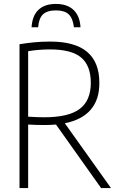

<svg xmlns="http://www.w3.org/2000/svg" viewBox="-20 -959 606 979"><path d="M495.5 0 265.5 -324Q235.5 -321.5 208.5 -321.5Q162.5 -321.5 123.5 -324V0H79.5V-733.5Q119.5 -740 156.5 -743.5Q193.5 -747 236 -747Q362 -747 424.2 -694.5Q486.5 -642 486.5 -537.5Q487.5 -452.5 443 -400.2Q398.5 -348 310.5 -330.5L546 0ZM443 -536.5Q443 -624 394 -665.5Q345 -707 235 -707Q178.5 -707 123.5 -698V-364Q173 -361 206 -361Q329.5 -361 386.2 -403.5Q443 -446 443 -536.5ZM265 -939Q322 -939 354.5 -908.8Q387 -878.5 390.5 -820H357Q351.5 -866 330.2 -886Q309 -906 265 -906Q220.5 -906 199.2 -885.8Q178 -865.5 174.5 -820H141Q144.5 -879 176.2 -909Q208 -939 265 -939Z"/></svg>

Font: Encode Sans Condensed ExLight
Style: Regular
Weight: 275
Width: 3
Designer: Multiple Designers
Foundry: Impallari Type
Version: Version 2.000